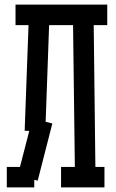

<svg xmlns="http://www.w3.org/2000/svg" viewBox="-20 -820 509 840"><path d="M87.9 -248 106.9 -766.1 196.8 -763.2 178.2 -245.1ZM308.1 -38.1 298.8 -775.9 389.2 -776.9 397.9 -39.1ZM9.8 -89.8H129.9V0H9.8ZM47.9 -799.8H449.2V-710H47.9ZM247.1 -89.8H437V0H247.1ZM57.1 -49.8 122.1 -301.8 209 -279.8 145 -29.8Z"/></svg>

Font: Opir
Style: Regular
Weight: 400
Designer: Maksym Kobuzan
Version: Version 1.000;FEAKit 1.0